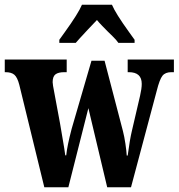

<svg xmlns="http://www.w3.org/2000/svg" viewBox="-24 -786 750 806"><path d="M57 -430Q49 -461 36.5 -472Q24 -483 -1 -483H-4V-536H256V-483H246Q221 -483 209 -474Q197 -465 197 -441Q197 -432 204 -397L228 -268L236 -221Q248 -152 250 -134H254Q258 -174 277 -246L360 -531H415L492 -236Q498 -213 502.5 -182.5Q507 -152 508 -133H512Q521 -201 530 -238L564 -384Q571 -414 571 -434Q571 -483 517 -483H512V-536H706V-483H695Q670 -483 658 -468Q646 -453 634 -405L526 0H426L347 -332L263 0H162ZM225 -619 248 -651Q305 -730 320 -766H446Q461 -730 518 -651L541 -619V-606H473Q465 -618 448.5 -634Q432 -650 427 -655Q419 -663 404.5 -678Q390 -693 383 -702L344 -661Q302 -616 294 -606H225Z"/></svg>

Font: Noto Serif CondExtraBold
Style: Regular
Weight: 800
Width: 3
Designer: Monotype Design Team
Foundry: Monotype Imaging Inc.
Version: Version 1.001